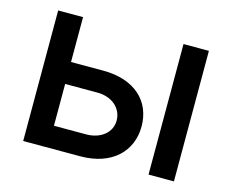

<svg xmlns="http://www.w3.org/2000/svg" viewBox="-82 -660 937 775"><g transform="rotate(15 386.5 -272.5)"><path d="M309.7 -358H175.4V-545.5H71.4V0H309.7C443.2 0 517.8 -77.4 517.8 -180C517.8 -284.8 443.2 -358 309.7 -358ZM175.4 -91.6V-266.3H309.7C370.7 -266.3 414.4 -229.4 414.4 -176.8C414.4 -127.1 370.7 -91.6 309.7 -91.6ZM595.2 0H701.3V-545.5H595.2Z"/></g></svg>

Font: Magic Ui Pro Medium
Style: Regular
Weight: 500
Designer: Stefan Endress, Andreas Faust
Version: Version 1.000;FEAKit 1.0